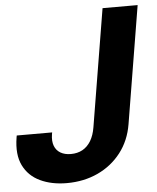

<svg xmlns="http://www.w3.org/2000/svg" viewBox="-61 -773 678 827"><g transform="rotate(-5 278.5 -359.5)"><path d="M194.9 9.8Q129.2 9.8 79.8 -13.6Q30.4 -36.9 7.1 -84.5Q-16.1 -132 -4.2 -204.9L-2.7 -213.3H150.4L148.9 -204.9Q144.3 -176.2 152 -155.6Q159.7 -135.1 178 -124.3Q196.3 -113.5 223 -113.5Q251.5 -113.5 273.3 -125.5Q295.1 -137.6 309.5 -161.4Q323.8 -185.3 329.4 -219.9L413.3 -727.5H565L481.2 -219.9Q469.6 -149.7 429.6 -98Q389.6 -46.4 329.2 -18.3Q268.7 9.8 194.9 9.8Z"/></g></svg>

Font: Inter Tight
Style: Italic
Weight: 400
Italic angle: -9.39999°
Designer: Rasmus Andersson
Foundry: rsms
Version: Version 3.002